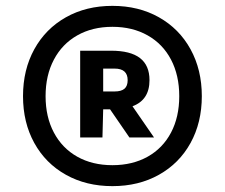

<svg xmlns="http://www.w3.org/2000/svg" viewBox="-20 -769 768 655"><path d="M668.5 -441Q668.5 -351 630 -281.2Q591.5 -211.5 522.2 -172.8Q453 -134 363.5 -134Q274 -134 204.8 -172.8Q135.5 -211.5 97 -281.2Q58.5 -351 58.5 -441Q58.5 -531 97 -601Q135.5 -671 204.8 -710Q274 -749 363.5 -749Q453 -749 522.2 -710Q591.5 -671 630 -601Q668.5 -531 668.5 -441ZM591.5 -441Q591.5 -512 563.5 -565.5Q535.5 -619 483.8 -648.2Q432 -677.5 363.5 -677.5Q295 -677.5 243.5 -648.2Q192 -619 163.8 -565.5Q135.5 -512 135.5 -441Q135.5 -370 163.8 -316.8Q192 -263.5 243.5 -234.5Q295 -205.5 363.5 -205.5Q432 -205.5 483.8 -234.5Q535.5 -263.5 563.5 -316.8Q591.5 -370 591.5 -441ZM432 -406.5 505.5 -300H421.5L355.5 -396H332L329.5 -300H253.5V-596H359Q425 -596 457.5 -571Q490 -546 490 -495.5Q490 -428 432 -406.5ZM332 -457H371Q393.5 -457 404.5 -466.2Q415.5 -475.5 415.5 -495.5Q415.5 -535 371 -535H332Z"/></svg>

Font: Encode Sans Expanded ExtraBold
Style: Regular
Weight: 800
Width: 7
Designer: Multiple Designers
Foundry: Impallari Type
Version: Version 2.000